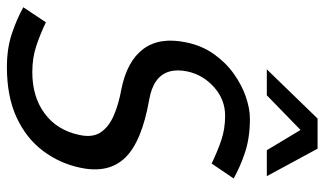

<svg xmlns="http://www.w3.org/2000/svg" viewBox="-214 -700 917 542"><g transform="rotate(90 244.0 -428.5)"><path d="M446 -197.3Q434 -139.3 398.5 -92Q363 -44.7 304 -17.3Q245 10 161.7 10L176.2 -61.7Q246.2 -61.7 293.2 -96.8Q340.2 -131.8 353.3 -194Q361.7 -231.3 346.2 -254.6Q330.7 -277.8 298.3 -291.8Q266 -305.7 223.5 -313.3Q144.7 -329.2 110.5 -375.4Q76.3 -421.7 92.3 -496.7Q101.3 -540.7 125.1 -574.2Q148.8 -607.7 180.5 -630.3Q212.2 -653 245.7 -664.5Q279.2 -676 307.7 -676L299.2 -606Q254 -606 219.2 -575.3Q184.3 -544.7 174.3 -500Q168 -470.8 174.6 -448.2Q181.2 -425.7 201 -411.6Q220.8 -397.5 253.7 -391.7Q371.8 -371 417.4 -324.2Q463 -277.3 446 -197.3ZM299.2 -606 307.7 -676Q360 -676 401.2 -662.7Q442.3 -649.3 476.3 -630L434.2 -568Q401.2 -583.8 369.1 -594.9Q337 -606 299.2 -606ZM176.2 -61.7 161.7 10Q109.3 10 67.8 -3.9Q26.2 -17.8 -7 -36.3L35.5 -100Q68.5 -84.2 102.2 -72.9Q135.8 -61.7 176.2 -61.7ZM310.5 -867H392.2L469.8 -723.7H396.5ZM388.8 -867 241.5 -723.7H168.2L307.2 -867Z"/></g></svg>

Font: Epunda Sans Light
Style: Italic
Weight: 300
Italic angle: -12.0243°
Designer: Simon Atzbach
Foundry: typofactur
Version: Version 2.204